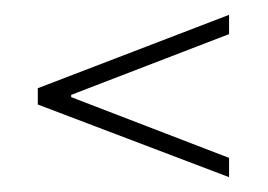

<svg xmlns="http://www.w3.org/2000/svg" viewBox="-20 -442 361 259"><path d="M289 -203 31 -301V-323L289 -422V-396L76 -314V-311L289 -229Z"/></svg>

Font: Moniqa SemBd Heading
Style: Regular
Weight: 600
Designer: Rajesh Rajput
Foundry: Rajesh Rajput
Version: Version 1.000